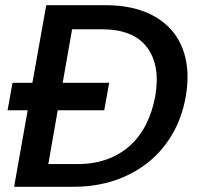

<svg xmlns="http://www.w3.org/2000/svg" viewBox="-20 -715 760 735"><path d="M385 -695Q469 -695 532.5 -670.5Q596 -646 636 -600.5Q676 -555 690.5 -490.5Q705 -426 691 -345Q677 -265 639.5 -201Q602 -137 546 -92.5Q490 -48 418 -24Q346 0 262 0H34L86 -293H9L28 -398H104L157 -695ZM278 -87Q339 -87 389 -105Q439 -123 476.5 -156.5Q514 -190 538.5 -238Q563 -286 574 -345Q595 -464 543 -533.5Q491 -603 369 -603H256L220 -398H398L379 -293H201L165 -87Z"/></svg>

Font: SVN-Poppins Medium
Style: Italic
Weight: 500
Italic angle: -10°
Designer: Ninad Kale (Devanagari), Jonny Pinhorn (Latin)
Foundry: Indian Type Foundry
Version: Version 3.002 2017; ttfautohint (v1.8.3)